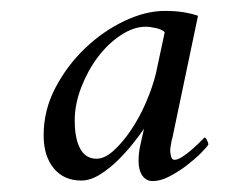

<svg xmlns="http://www.w3.org/2000/svg" viewBox="-20 -584 423 352"><path d="M260 -252Q274 -252 290.5 -260.5Q307 -269 322 -280.5Q337 -292 348 -303Q359 -314 362 -319Q362 -322 359.5 -327Q357 -332 355 -332Q354 -331 347.5 -324.5Q341 -318 332.5 -310.5Q324 -303 315 -297Q306 -291 300 -291Q295 -291 293.5 -297.5Q292 -304 292 -309Q292 -311 293.5 -320Q295 -329 296 -331L343 -555Q332 -559 317 -561.5Q302 -564 282 -564Q247 -564 208 -545.5Q169 -527 136 -495.5Q103 -464 81.5 -423Q60 -382 60 -336Q60 -298 78.5 -275.5Q97 -253 129 -253Q146 -253 164 -264.5Q182 -276 197.5 -291.5Q213 -307 225.5 -323Q238 -339 244 -348Q241 -334 237.5 -319Q234 -304 234 -289Q234 -272 241 -262Q248 -252 260 -252ZM247 -535Q255 -535 266 -532.5Q277 -530 282 -525L266 -450Q260 -425 248 -397Q236 -369 220.5 -346Q205 -323 188.5 -308Q172 -293 157 -293Q137 -293 127 -311.5Q117 -330 117 -363Q117 -393 129 -424Q141 -455 159.5 -479.5Q178 -504 201.5 -519.5Q225 -535 247 -535Z"/></svg>

Font: Vermiglione
Style: Italic
Weight: 400
Italic angle: -11°
Version: Version 1.105